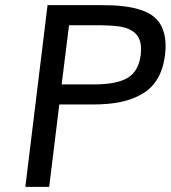

<svg xmlns="http://www.w3.org/2000/svg" viewBox="-20 -731 668 751"><path d="M221.2 -400.9H350.6Q435.5 -400.9 479 -426.3Q522 -451.7 530.3 -515.6Q534.7 -552.2 526.1 -575Q517.6 -597.7 497.1 -610.4Q476.1 -623.5 445.1 -627.7Q414.1 -631.8 372.1 -632.3H363.3H250ZM79.1 0 166 -710.9H370.6Q397.5 -710.9 420.4 -710Q443.4 -709 463.6 -706.5Q483.9 -704.1 502.2 -700Q520.5 -695.8 538.1 -689.5Q572.3 -677.2 592.8 -655.3Q613.3 -634.3 622.3 -599.4Q631.3 -564.5 625.5 -516.1Q612.3 -408.7 537.1 -364.3Q500.5 -342.3 453.1 -332.3Q405.8 -322.3 342.8 -322.3H211.9L172.4 0Z"/></svg>

Font: Ride
Style: Italic
Weight: 400
Version: Version 3.000